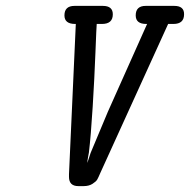

<svg xmlns="http://www.w3.org/2000/svg" viewBox="-20 -631 652 659"><path d="M201.2 -578.1Q201.2 -610.8 235.8 -610.8Q236.3 -610.8 236.8 -610.8H333Q367.2 -610.8 367.2 -582Q367.2 -548.8 330.1 -548.8H312Q311 -540 307.6 -451.4Q304.2 -362.8 298.1 -263.9Q292 -165 285.2 -107.9Q284.2 -102.1 282 -90.1Q279.8 -78.1 279.8 -71.8L291 -106L350.1 -247.1L484.9 -548.8H481.9Q445.8 -548.8 445.8 -578.1Q445.8 -610.8 480 -610.8Q480.5 -610.8 481 -610.8H578.1Q612.3 -610.8 611.8 -582Q611.8 -548.8 575.2 -548.8H557.1L324.2 -37.1Q317.4 -21 313.5 -14.4Q309.6 -7.8 297.4 0Q285.2 7.8 267.1 7.8H249Q216.8 7.8 216.8 -23.9V-33.2L240.2 -548.8H236.8Q201.2 -549.3 201.2 -578.1Z"/></svg>

Font: CMU Typewriter Text
Style: Italic
Weight: 500
Italic angle: -14.04°
Version: Version 0.7.0